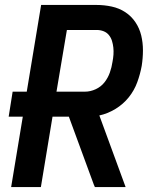

<svg xmlns="http://www.w3.org/2000/svg" viewBox="-20 -755 640 775"><path d="M25 0 72 -284H15L31 -385H88L146 -735H370Q401 -735 431 -728.5Q461 -722 485.5 -706Q510 -690 526.5 -665.5Q543 -641 550 -612Q557 -583 557 -552Q557 -521 552 -489Q546 -456 534 -423Q522 -390 499.5 -362Q477 -334 445.5 -315Q414 -296 381 -289L487 0H363L359 -9L258 -284H192L145 0ZM323 -385Q345 -385 366.5 -395Q388 -405 402 -423Q416 -441 423.5 -462.5Q431 -484 434 -505Q437 -520 438 -534.5Q439 -549 437.5 -563Q436 -577 432 -590Q428 -603 419.5 -613.5Q411 -624 398 -629Q385 -634 371 -634H250L208 -385Z"/></svg>

Font: Iosevka Aile
Style: Bold Italic
Weight: 700
Italic angle: -9°
Designer: Belleve Invis
Foundry: Belleve Invis
Version: Version 28.0.1; ttfautohint (v1.8.4)